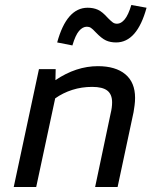

<svg xmlns="http://www.w3.org/2000/svg" viewBox="-20 -749 620 769"><path d="M35 0 136 -472H203L202 -428Q285 -484 372 -484Q443 -484 482 -451.5Q521 -419 521 -357Q521 -342 519 -327Q517 -312 515 -300L451 0H361L423 -294Q426 -306 427.5 -317.5Q429 -329 429 -339Q429 -371 410 -386Q391 -401 349 -401Q307 -401 269.5 -389Q232 -377 201 -355L125 0ZM270 -567 209 -579Q247 -718 331 -718Q354 -718 372 -710Q390 -702 412 -677Q425 -664 432 -659Q439 -654 449 -654Q465 -654 479.5 -671.5Q494 -689 506 -729L567 -718Q529 -579 445 -579Q422 -579 404.5 -587Q387 -595 364 -619Q351 -633 344 -637.5Q337 -642 328 -642Q311 -642 296.5 -625Q282 -608 270 -567Z"/></svg>

Font: Sometype Mono Medium
Style: Italic
Weight: 500
Italic angle: -12°
Monospace: yes
Designer: Ryoichi Tsunekawa
Foundry: Dharma Type
Version: Version 1.000; ttfautohint (v1.8.3)